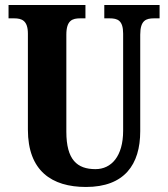

<svg xmlns="http://www.w3.org/2000/svg" viewBox="-20 -734 669 764"><path d="M322 10C475 10 538 -79 538 -212V-596C538 -653 561 -661 593 -661H615V-714H395V-661H416C448 -661 470 -653 470 -600V-214C470 -112 423 -61 360 -61C287 -61 244 -98 244 -210V-596C244 -653 268 -661 299 -661H320V-714H14V-661H36C66 -661 91 -653 91 -600V-218C91 -54 186 10 322 10Z"/></svg>

Font: Noto Serif Georgian ExtraCondensed ExtraBold
Style: Regular
Weight: 800
Width: 2
Designer: Monotype Design Team, Akaki Razmadze
Foundry: Google LLC
Version: Version 2.003